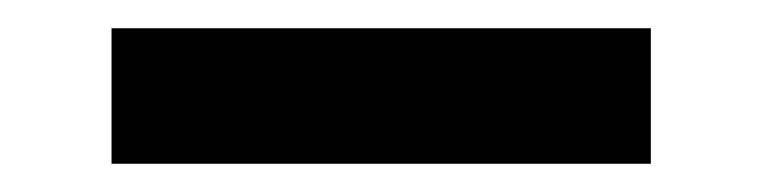

<svg xmlns="http://www.w3.org/2000/svg" viewBox="-20 -408 540 136"><path d="M59 -292V-388H441V-292Z"/></svg>

Font: Iosevka SS04
Style: Bold
Weight: 700
Monospace: yes
Designer: Belleve Invis
Foundry: Belleve Invis
Version: Version 19.0.0; ttfautohint (v1.8.4)